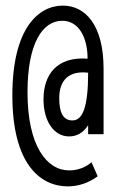

<svg xmlns="http://www.w3.org/2000/svg" viewBox="-20 -653 415 684"><path d="M222 11C259 11 295 -1 328 -25L306 -75C283 -55 255 -46 226 -46C147 -46 78 -133 78 -324C78 -500 132 -579 202 -579C261 -579 292 -519 292 -444C184 -452 135 -389 135 -299C135 -223 171 -167 226 -167C253 -167 276 -179 294 -207V-175H349V-408C349 -565 283 -633 204 -633C118 -633 24 -554 24 -313C24 -69 123 11 222 11ZM238 -224C204 -224 191 -254 191 -303C191 -367 225 -402 294 -394C294 -270 274 -224 238 -224Z"/></svg>

Font: Inconsolata Condensed Thin
Style: Regular
Weight: 100
Width: 3
Monospace: yes
Designer: Raph Levien, Cyreal, Brenton Simpson
Foundry: Raph Levien, Cyreal, Google
Version: Version 3.100